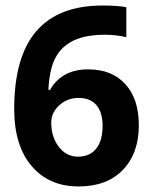

<svg xmlns="http://www.w3.org/2000/svg" viewBox="-20 -670 554 699"><path d="M266.1 8.8Q158.2 8.8 95 -65.7Q31.7 -140.1 31.7 -272.9Q31.7 -462.9 112.1 -556.4Q192.4 -649.9 353.5 -649.9Q409.7 -649.9 439.9 -643.6V-534.7Q401.4 -543.5 362.3 -543.5Q292 -543.5 248 -522.5Q203.6 -501 182.1 -460Q159.7 -418.5 156.2 -342.8H162.1Q205.1 -417.5 301.3 -417.5Q387.7 -417.5 436.5 -363.3Q485.4 -310.1 485.4 -213.9Q485.4 -111.8 427.2 -51.3Q369.1 8.8 266.1 8.8ZM193.8 -135.7Q221.7 -99.6 263.7 -99.6Q307.1 -99.6 330.3 -128.9Q353.5 -158.2 353.5 -212.4Q353.5 -260.3 331.3 -286.9Q309.1 -313.5 266.1 -313.5Q224.6 -313.5 195.8 -286.6Q166.5 -259.8 166.5 -224.1Q166.5 -171.9 193.8 -135.7Z"/></svg>

Font: Khula Bold
Style: Regular
Weight: 700
Designer: Erin McLaughlin, Steve Matteson
Version: Version 1.000;PS 1.0;hotconv 1.0.72;makeotf.lib2.5.5900